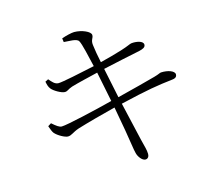

<svg xmlns="http://www.w3.org/2000/svg" viewBox="-110 -891 1219 1071"><g transform="rotate(-15 500.0 -356.0)"><path d="M127 -281C134 -261 139 -247 146 -238C163 -218 202 -197 219 -197C240 -197 250 -212 288 -225C343 -242 439 -268 511 -286L536 -147C546 -91 554 -27 559 -11C564 12 585 39 603 39C619 39 625 25 625 13C625 -11 617 -33 607 -75L556 -296C717 -334 775 -343 862 -353C885 -355 890 -366 890 -376C890 -396 853 -410 812 -408C803 -407 799 -402 770 -394C738 -385 624 -355 547 -336L511 -509C573 -523 672 -544 726 -555C747 -560 763 -566 763 -582C763 -604 723 -611 695 -608C685 -607 672 -598 630 -585C592 -573 547 -561 503 -550C494 -595 489 -620 485 -654C481 -685 497 -691 496 -709C496 -729 446 -751 402 -751C388 -751 353 -743 329 -734L332 -712C361 -709 406 -712 417 -694C429 -674 444 -601 459 -539C377 -521 267 -498 245 -498C223 -498 209 -517 194 -534L176 -525C180 -505 183 -494 192 -482C205 -465 247 -441 266 -441C283 -441 286 -451 313 -460C354 -472 410 -485 468 -499L503 -326C407 -301 230 -260 200 -260C186 -260 171 -271 146 -293Z"/></g></svg>

Font: Noto Serif CJK KR Light
Style: Regular
Weight: 300
Designer: Ryoko NISHIZUKA 西塚涼子 (kana & ideographs); Frank Grießhammer (Latin, Greek & Cyrillic); Wenlong ZHANG 张文龙 (bopomofo); San
Foundry: Adobe
Version: Version 2.001;hotconv 1.1.0;makeotfexe 2.6.0